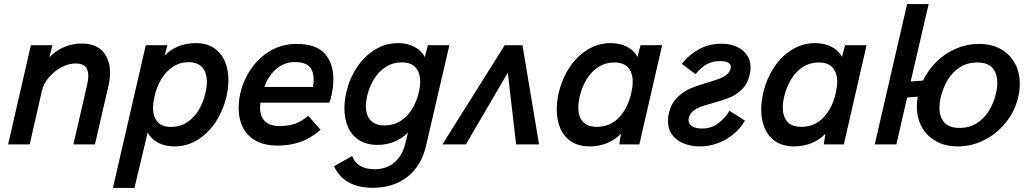

<svg xmlns="http://www.w3.org/2000/svg" viewBox="-20 -710 5061 944"><path d="M131.8 -487.8H237.8L222.7 -428.2Q256.3 -462.9 297.4 -479.5Q338.4 -496.1 378.9 -496.1Q451.7 -496.1 486.3 -456.3Q521 -416.5 521 -352.5Q521 -321.8 513.7 -290L446.8 0H340.8L406.7 -285.6Q414.1 -316.4 414.1 -337.4Q414.1 -366.2 399.7 -382.1Q385.3 -397.9 353 -397.9Q317.4 -397.9 281.7 -378.9Q246.1 -359.9 220.2 -329.3Q194.3 -298.8 186.5 -265.6L126 0H20Z M696.8 -487.8H802.7L789.6 -437Q850.6 -498 942.9 -498Q995.1 -498 1031 -474.6Q1066.9 -451.2 1085 -409.9Q1103 -368.7 1103 -315.4Q1103 -277.8 1093.3 -234.4Q1077.6 -167.5 1041.5 -111.8Q1005.4 -56.2 952.9 -23.2Q900.4 9.8 838.4 9.8Q792.5 9.8 757.8 -8.1Q723.1 -25.9 706.1 -58.6L641.1 213.9H535.2ZM990.2 -253.4Q997.1 -283.2 997.1 -307.6Q997.1 -352.1 974.9 -378.2Q952.6 -404.3 907.2 -404.3Q864.3 -404.3 830.1 -381.6Q795.9 -358.9 772.9 -320.6Q750 -282.2 739.3 -233.9Q732.4 -204.1 732.4 -179.7Q732.4 -136.2 754.2 -111.1Q775.9 -85.9 821.3 -85.9Q864.3 -85.9 898.7 -107.9Q933.1 -129.9 956.3 -167.7Q979.5 -205.6 990.2 -253.4Z M1153.3 -178.7Q1153.3 -215.8 1161.6 -251Q1176.3 -314.9 1213.9 -370.6Q1251.5 -426.3 1309.3 -460.2Q1367.2 -494.1 1438.5 -494.1Q1533.7 -494.1 1576.4 -446.8Q1619.1 -399.4 1619.1 -321.3Q1619.1 -279.3 1607.4 -231Q1603.5 -216.3 1599.1 -205.1H1260.7Q1258.8 -192.9 1258.8 -178.7Q1258.8 -137.2 1282.7 -113.8Q1306.6 -90.3 1354 -90.3Q1397.9 -90.3 1430.7 -101.8Q1463.4 -113.3 1495.1 -140.6L1556.6 -71.8Q1506.8 -29.3 1455.8 -11.7Q1404.8 5.9 1344.7 5.9Q1280.8 5.9 1237.8 -18.1Q1194.8 -42 1174.1 -83.5Q1153.3 -125 1153.3 -178.7ZM1519 -282.7Q1522 -302.7 1522 -318.4Q1522 -362.3 1500 -383.5Q1478 -404.8 1430.7 -404.8Q1377 -404.8 1337.9 -370.6Q1298.8 -336.4 1279.8 -282.7Z M1812 213.4Q1672.9 213.4 1622.1 107.4L1711.4 57.1Q1721.7 87.4 1750 104.7Q1778.3 122.1 1822.3 122.1Q1879.4 122.1 1918.9 88.9Q1958.5 55.7 1972.7 -4.4L1986.3 -58.6Q1956.1 -27.8 1917.2 -12.7Q1878.4 2.4 1836.4 2.4Q1782.7 2.4 1746.1 -20.8Q1709.5 -43.9 1691.4 -84.7Q1673.3 -125.5 1673.3 -177.7Q1673.3 -215.3 1683.1 -257.3Q1697.8 -322.3 1733.6 -377.2Q1769.5 -432.1 1822.3 -465.1Q1875 -498 1938 -498Q1981.9 -498 2016.6 -480.2Q2051.3 -462.4 2068.8 -429.7L2084 -487.8H2189.5L2075.2 4.4Q2060.5 70.3 2024.7 117.2Q1988.8 164.1 1934.6 188.7Q1880.4 213.4 1812 213.4ZM2039.6 -257.3Q2045.9 -286.1 2045.9 -308.6Q2045.9 -352.1 2023.7 -377.7Q2001.5 -403.3 1955.1 -403.3Q1911.6 -403.3 1876.7 -380.9Q1841.8 -358.4 1818.6 -320.8Q1795.4 -283.2 1785.2 -237.8Q1778.8 -209.5 1778.8 -188Q1778.8 -144.5 1801.5 -118.9Q1824.2 -93.3 1871.1 -93.3Q1914.6 -93.3 1949 -115Q1983.4 -136.7 2006.1 -173.8Q2028.8 -210.9 2039.6 -257.3Z M2155.3 0 2461.4 -487.8H2548.8L2630.4 0H2517.6L2476.6 -352.5L2270.5 0Z M3235.4 -487.8 3123.5 0H3024.9L3032.7 -52.2Q3001.5 -20.5 2962.4 -5.4Q2923.3 9.8 2879.4 9.8Q2826.2 9.8 2789.8 -13.4Q2753.4 -36.6 2735.4 -77.9Q2717.3 -119.1 2717.3 -172.4Q2717.3 -210.4 2727.1 -253.9Q2742.7 -320.8 2778.8 -376.5Q2814.9 -432.1 2867.7 -465.1Q2920.4 -498 2982.4 -498Q3027.8 -498 3062.5 -480.2Q3097.2 -462.4 3114.3 -430.2L3129.4 -487.8ZM3090.8 -308.1Q3090.8 -352.1 3068.6 -377.4Q3046.4 -402.8 3000 -402.8Q2956.5 -402.8 2921.9 -380.4Q2887.2 -357.9 2864 -319.8Q2840.8 -281.7 2830.1 -234.4Q2823.2 -205.6 2823.2 -181.2Q2823.2 -137.2 2845.7 -111.8Q2868.2 -86.4 2914.6 -86.4Q2980 -86.4 3023.7 -132.8Q3067.4 -179.2 3084 -253.9Q3090.8 -283.7 3090.8 -308.1Z M3264.2 -115.2Q3264.2 -133.3 3268.6 -153.8Q3279.8 -200.7 3309.1 -230Q3338.4 -259.3 3372.8 -274.2Q3407.2 -289.1 3460 -304.7Q3495.6 -314.9 3516.6 -323Q3537.6 -331.1 3553 -343.3Q3568.4 -355.5 3572.3 -373.5Q3573.2 -379.4 3573.2 -381.3Q3573.2 -395.5 3558.8 -402.6Q3544.4 -409.7 3518.6 -409.7Q3448.7 -409.7 3399.9 -345.2L3332 -396Q3367.2 -440.9 3417 -468Q3466.8 -495.1 3526.9 -495.1Q3566.4 -495.1 3598.9 -481.7Q3631.3 -468.3 3650.9 -441.9Q3670.4 -415.5 3670.4 -377.9Q3670.4 -361.3 3666 -342.3Q3655.8 -298.3 3628.4 -271.2Q3601.1 -244.1 3568.4 -230.7Q3535.6 -217.3 3484.9 -203.1Q3447.3 -192.9 3425.5 -185.1Q3403.8 -177.2 3387.5 -163.8Q3371.1 -150.4 3366.7 -129.9Q3365.2 -125 3365.2 -119.6Q3365.2 -100.6 3382.8 -89.4Q3400.4 -78.1 3433.1 -78.1Q3477.5 -78.1 3512 -104.2Q3546.4 -130.4 3566.4 -165.5L3642.6 -117.2Q3622.6 -81.1 3588.6 -52.2Q3554.7 -23.4 3511.2 -6.8Q3467.8 9.8 3420.9 9.8Q3378.4 9.8 3342.8 -4.2Q3307.1 -18.1 3285.6 -46.4Q3264.2 -74.7 3264.2 -115.2Z M4240.7 -487.8 4128.9 0H4030.3L4038.1 -52.2Q4006.8 -20.5 3967.8 -5.4Q3928.7 9.8 3884.8 9.8Q3831.5 9.8 3795.2 -13.4Q3758.8 -36.6 3740.7 -77.9Q3722.7 -119.1 3722.7 -172.4Q3722.7 -210.4 3732.4 -253.9Q3748 -320.8 3784.2 -376.5Q3820.3 -432.1 3873 -465.1Q3925.8 -498 3987.8 -498Q4033.2 -498 4067.9 -480.2Q4102.5 -462.4 4119.6 -430.2L4134.8 -487.8ZM4096.2 -308.1Q4096.2 -352.1 4074 -377.4Q4051.8 -402.8 4005.4 -402.8Q3961.9 -402.8 3927.2 -380.4Q3892.6 -357.9 3869.4 -319.8Q3846.2 -281.7 3835.4 -234.4Q3828.6 -205.6 3828.6 -181.2Q3828.6 -137.2 3851.1 -111.8Q3873.5 -86.4 3919.9 -86.4Q3985.4 -86.4 4029.1 -132.8Q4072.8 -179.2 4089.4 -253.9Q4096.2 -283.7 4096.2 -308.1Z M4487.8 -186Q4487.8 -210 4492.2 -234.9L4439.9 -230.5L4387.2 0H4280.8L4439.9 -689.9H4545.9L4457.5 -309.6L4518.1 -314Q4543.9 -367.2 4585.9 -408Q4627.9 -448.7 4681.4 -471.4Q4734.9 -494.1 4793 -494.1Q4855 -494.1 4900.4 -468.8Q4945.8 -443.4 4970 -398.7Q4994.1 -354 4994.1 -297.4Q4994.1 -265.1 4986.3 -232.4Q4971.2 -166 4927.7 -110.6Q4884.3 -55.2 4822 -22.7Q4759.8 9.8 4689.5 9.8Q4627.4 9.8 4581.8 -15.9Q4536.1 -41.5 4512 -85.9Q4487.8 -130.4 4487.8 -186ZM4877 -252Q4883.3 -277.8 4883.3 -304.2Q4883.3 -349.6 4859.4 -376.2Q4835.4 -402.8 4784.2 -402.8Q4736.8 -402.8 4700.4 -379.9Q4664.1 -356.9 4640.4 -318.6Q4616.7 -280.3 4605.5 -232.4Q4599.1 -206.5 4599.1 -180.2Q4599.1 -134.8 4623 -107.9Q4647 -81.1 4698.2 -81.1Q4745.6 -81.1 4782.2 -104Q4818.8 -127 4842.5 -165.5Q4866.2 -204.1 4877 -252Z"/></svg>

Font: Acari Sans SemiBold
Style: Italic
Weight: 600
Italic angle: -13°
Designer: Alfredo Marco Pradil and Stefan Peev
Foundry: Hanken Design Co.
Version: Version 1.045;January 11, 2019;FontCreator 11.5.0.2425 64-bi